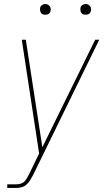

<svg xmlns="http://www.w3.org/2000/svg" viewBox="-20 -717 540 952"><path d="M16 215V197H59Q70 197 81.5 194Q93 191 101.5 182.5Q110 174 115 163.5Q120 153 126 143L174 44L88 -520H108L190 13L452 -520H472L144 151Q137 163 129.5 176Q122 189 111 198.5Q100 208 86.5 211.5Q73 215 59 215ZM404 -644Q398 -644 392.5 -646Q387 -648 383.5 -653Q380 -658 379 -664Q378 -670 379 -676Q379 -681 381.5 -685Q384 -689 388 -691.5Q392 -694 396 -695.5Q400 -697 405 -697Q411 -697 416.5 -694.5Q422 -692 426 -687Q430 -682 431 -676Q432 -670 431 -664Q430 -659 427.5 -655Q425 -651 421.5 -648.5Q418 -646 413.5 -645Q409 -644 404 -644ZM204 -644Q198 -644 192.5 -646Q187 -648 183.5 -653Q180 -658 179 -664Q178 -670 179 -676Q179 -681 181.5 -685Q184 -689 188 -691.5Q192 -694 196 -695.5Q200 -697 205 -697Q211 -697 216.5 -694.5Q222 -692 226 -687Q230 -682 231 -676Q232 -670 231 -664Q230 -659 227.5 -655Q225 -651 221.5 -648.5Q218 -646 213.5 -645Q209 -644 204 -644Z"/></svg>

Font: Iosevka SS18 Thin
Style: Italic
Weight: 100
Italic angle: -9°
Monospace: yes
Designer: Belleve Invis
Foundry: Belleve Invis
Version: Version 25.1.1; ttfautohint (v1.8.4)